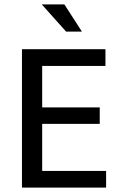

<svg xmlns="http://www.w3.org/2000/svg" viewBox="-20 -854 547 874"><path d="M80 -630H460V-554H172V-365H434V-290H172V-76H463V0H80ZM170 -834H273L353 -710H281Z"/></svg>

Font: Mukta Mahee
Style: Regular
Weight: 400
Designer: Shuchita Grover, Noopur Datye, Girish Dalvi, Yashodeep Gholap
Foundry: Ek Type
Version: Version 2.538;PS 1.000;hotconv 16.6.51;makeotf.lib2.5.65220;